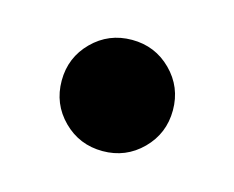

<svg xmlns="http://www.w3.org/2000/svg" viewBox="-41 -455 326 267"><g transform="rotate(15 122.0 -322.0)"><path d="M42 -322.3Q42 -288.8 65.3 -265.5Q88.6 -242.2 122.1 -242.2Q155.5 -242.2 178.8 -265.5Q202.1 -288.8 202.1 -322.3Q202.1 -355.7 178.8 -379Q155.5 -402.3 122.1 -402.3Q88.6 -402.3 65.3 -379Q42 -355.7 42 -322.3Z"/></g></svg>

Font: Giphurs
Style: Regular
Weight: 400
Version: Version 2.010